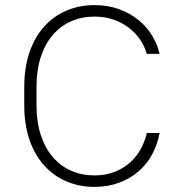

<svg xmlns="http://www.w3.org/2000/svg" viewBox="-20 -726 710 752"><path d="M350 6Q291 6 240.5 -15.5Q190 -37 153 -78Q116 -119 95.5 -178.5Q75 -238 75 -315V-385Q75 -461 95.5 -521Q116 -581 153 -622Q190 -663 240.5 -684.5Q291 -706 350 -706Q403 -706 446.5 -690Q490 -674 523 -647Q556 -620 576.5 -585.5Q597 -551 605 -515H555Q547 -543 530 -569Q513 -595 487 -615.5Q461 -636 426.5 -648.5Q392 -661 350 -661Q301 -661 259.5 -643Q218 -625 187.5 -590Q157 -555 140 -503.5Q123 -452 123 -385V-315Q123 -248 140 -196.5Q157 -145 187.5 -110Q218 -75 259.5 -57Q301 -39 350 -39Q392 -39 426.5 -52Q461 -65 487 -87.5Q513 -110 530 -140Q547 -170 555 -205H605Q597 -161 576.5 -122.5Q556 -84 523.5 -55.5Q491 -27 447 -10.5Q403 6 350 6Z"/></svg>

Font: Retni Sans Light
Style: Regular
Weight: 300
Designer: Vitaly Kuzmin
Foundry: ParaType Ltd.
Version: Version 1.00;March 2, 2019;FontCreator 11.5.0.2425 64-bit; t